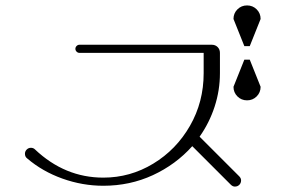

<svg xmlns="http://www.w3.org/2000/svg" viewBox="-20 -800 1040 708"><path d="M80 -216Q72 -222 72 -233Q72 -242 78.5 -248.5Q85 -255 94 -255Q103 -255 109 -249Q219 -145 361 -145Q460 -145 545 -196.5Q630 -248 680.5 -336Q731 -424 731 -530V-605H273Q267 -605 262.5 -609.5Q258 -614 258 -620Q258 -626 262.5 -630.5Q267 -635 273 -635H761Q774 -635 782.5 -626.5Q791 -618 791 -605V-530Q791 -467 771.5 -407Q752 -347 716 -296L862 -150Q869 -143 869 -135Q869 -125 862.5 -118.5Q856 -112 846 -112Q838 -112 831 -119L689 -261Q628 -193 543.5 -154Q459 -115 361 -115Q284 -115 210 -141.5Q136 -168 80 -216ZM891 -780Q912 -780 926.5 -765.5Q941 -751 941 -730L901 -630H881L841 -730Q841 -751 855.5 -765.5Q870 -780 891 -780ZM841 -480 881 -580H901L941 -480Q941 -459 926.5 -444.5Q912 -430 891 -430Q870 -430 855.5 -444.5Q841 -459 841 -480Z"/></svg>

Font: GL-CurulMinamoto Light
Style: Regular
Weight: 300
Designer: Eunice (kana); Ryoko NISHIZUKA 西塚涼子 (ideographs); Frank Grießhammer (Latin, Greek & Cyrillic); Wenlong ZHANG
Foundry: Gutenberg Labo; Adobe
Version: Version 1.002